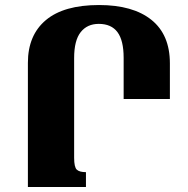

<svg xmlns="http://www.w3.org/2000/svg" viewBox="-20 -744 749 764"><path d="M374 -724Q509 -724 582.5 -665Q656 -606 656 -492V-350H472V-514Q472 -583 447.5 -616Q423 -649 373 -649Q327 -649 301 -616Q275 -583 275 -513V-116Q275 -79 285.5 -69Q296 -59 322 -59V0H91V-494Q91 -604 162.5 -664Q234 -724 374 -724Z"/></svg>

Font: Noto Serif Armenian SemiCondensed Black
Style: Regular
Weight: 900
Width: 4
Designer: Monotype Design Team
Foundry: Monotype Imaging Inc.
Version: Version 2.008; ttfautohint (v1.8.4.7-5d5b)